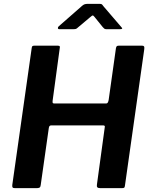

<svg xmlns="http://www.w3.org/2000/svg" viewBox="-20 -980 786 1000"><path d="M247 -327Q242 -327 238.5 -324Q235 -321 234 -312L192 -16Q191 -6 186 -3Q181 0 170 0H59Q48 0 45.5 -4Q43 -8 44 -17L145 -729Q146 -737 148.5 -739.5Q151 -742 158 -742H282Q289 -742 291 -739Q293 -736 291 -728L254 -455Q253 -446 255 -443.5Q257 -441 263 -441H532Q539 -441 542 -447Q545 -453 546 -460L584 -730Q586 -738 589 -740Q592 -742 598 -742H721Q728 -742 730.5 -738Q733 -734 731 -721L631 -15Q630 -5 627 -2.5Q624 0 613 0H503Q491 0 487 -4.5Q483 -9 485 -20L526 -320Q527 -327 516 -327ZM515 -839 473 -891Q466 -900 462.5 -899.5Q459 -899 449 -890L386 -837Q380 -831 375.5 -829.5Q371 -828 363 -828H289Q282 -828 281.5 -833.5Q281 -839 286 -843L408 -950Q415 -956 421.5 -958Q428 -960 439 -960H500Q509 -960 513 -955Q517 -950 520 -946L611 -840Q618 -833 616 -830.5Q614 -828 605 -828H533Q527 -828 523 -831Q519 -834 515 -839Z"/></svg>

Font: Libre Franklin Thin SemiBold
Style: Italic
Weight: 600
Italic angle: -8°
Version: Version 3.000